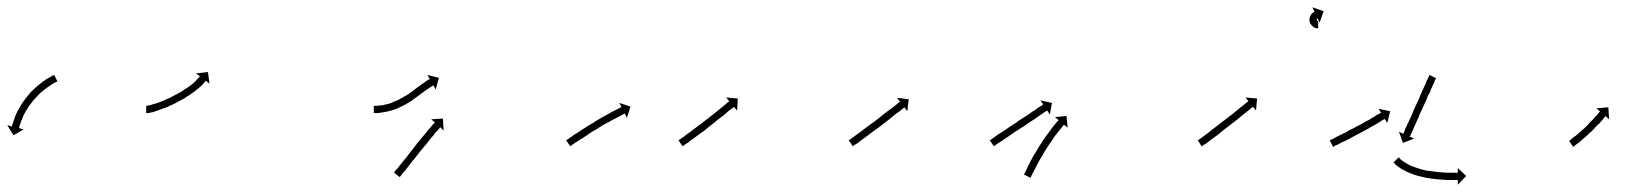

<svg xmlns="http://www.w3.org/2000/svg" viewBox="-31 -468 4509 528"><path d="M125 -243Q125 -243 125 -243Q125 -243 125 -243Q125 -243 125 -243Q125 -243 125 -243Q123 -242 120 -241Q120 -241 120 -241Q120 -241 120 -241Q120 -241 120 -241Q120 -241 120 -241Q117 -239 113 -237Q113 -237 113 -237Q113 -237 113 -237Q113 -237 113 -237Q113 -237 113 -237Q109 -234 104 -231Q104 -231 104 -231Q104 -231 104 -231Q104 -231 104 -231Q104 -231 104 -231Q99 -227 93 -223Q93 -223 93 -223Q93 -223 93 -223Q93 -223 93 -223Q93 -223 93 -223Q88 -219 82 -214Q82 -214 82 -214Q82 -214 82 -214Q82 -214 82 -214Q82 -214 82 -214Q76 -209 71 -203Q71 -203 71 -203Q71 -203 71 -203Q71 -203 71 -203Q71 -203 71 -203Q65 -197 60 -191Q60 -191 60 -191Q60 -191 60 -191Q60 -191 60 -191Q60 -191 60 -191Q55 -185 50 -178Q50 -178 50 -178.5Q50 -179 50 -179Q50 -179 50 -179Q50 -179 50 -179Q46 -172 42 -165Q42 -165 42 -165Q42 -165 42 -166Q42 -166 42 -166Q42 -166 42 -166Q38 -159 35 -153Q35 -153 35 -153Q35 -153 35 -153Q35 -153 35 -153Q35 -153 35 -153Q32 -147 30 -141Q30 -141 30 -141Q30 -141 30 -141Q30 -141 30 -141Q30 -141 30 -141Q27 -136 26 -131Q26 -131 26 -131Q26 -131 26 -131Q26 -131 26 -131Q26 -131 26 -131Q24 -126 23 -123Q23 -123 23 -123Q23 -123 23 -123Q23 -123 23 -123Q23 -123 23 -123Q22 -120 22 -117Q22 -117 22 -117Q22 -117 22 -117Q22 -117 22 -117Q22 -117 22 -117Q21 -116 21 -116L34 -112L6 -96L-11 -124L2 -120Q2 -121 2 -122Q2 -122 2 -122Q2 -122 2 -123Q2 -123 2 -123Q2 -123 2 -123Q3 -125 4 -128Q4 -128 4 -128Q4 -128 4 -128Q4 -128 4 -128Q4 -128 4 -128Q5 -132 7 -137Q7 -137 7 -137Q7 -137 7 -137Q7 -137 7 -137Q7 -137 7 -137Q9 -143 11 -149Q11 -149 11 -149Q11 -149 11 -149Q11 -149 11 -149Q11 -149 11 -149Q14 -155 17 -162Q17 -162 17 -162Q17 -162 17 -162Q17 -162 17 -162Q17 -162 17 -162Q21 -169 25 -176Q25 -176 25 -176Q25 -176 25 -176Q25 -176 25 -176Q25 -176 25 -176Q29 -183 34 -190Q34 -190 34 -190Q34 -190 34 -190Q34 -190 34 -190Q34 -190 34 -190Q39 -197 45 -204Q45 -204 45 -204Q45 -204 45 -204Q45 -204 45 -204Q45 -204 45 -204Q50 -211 56 -217Q56 -217 56 -217Q56 -217 56 -217Q56 -217 56 -217Q56 -217 56 -217Q62 -223 69 -229Q69 -229 69 -229Q69 -229 69 -229Q69 -229 69 -229Q69 -229 69 -229Q75 -234 81 -239Q81 -239 81 -239Q81 -239 81 -239Q81 -239 81 -239Q81 -239 81 -239Q87 -244 92 -247Q92 -247 92.5 -247Q93 -247 93 -247Q93 -247 93 -247.5Q93 -248 93 -248Q98 -251 103 -254Q103 -254 103 -254Q103 -254 103 -254Q103 -254 103 -254Q103 -254 103 -254Q107 -256 111 -258Q111 -258 111 -258.5Q111 -259 111 -259Q111 -259 111 -259Q111 -259 111 -259Q114 -260 116 -261Q116 -261 116.5 -261Q117 -261 117 -261Q117 -261 117 -261Q117 -261 117 -261Q118 -262 118 -262L127 -244Q126 -244 125 -243Z M373 -177Q373 -177 373 -177Q373 -177 373 -177Q372 -177 372 -177Q372 -177 372 -177Q374 -177 378 -178Q378 -178 377.5 -178Q377 -178 377 -178Q377 -178 377 -178Q377 -178 377 -178Q381 -179 386 -180Q386 -180 386 -180Q386 -180 385 -180Q385 -180 385 -180Q385 -180 385 -180Q390 -181 396 -183Q396 -183 396 -183Q396 -183 396 -183Q396 -183 396 -183Q396 -183 396 -183Q402 -185 408 -187Q408 -187 408 -187Q408 -187 408 -187Q408 -187 408 -187Q408 -187 408 -187Q415 -190 422 -193Q422 -193 422 -193Q422 -193 422 -193Q422 -193 422 -193Q422 -193 422 -193Q429 -196 436 -199Q436 -199 436 -199Q436 -199 436 -199Q436 -199 436 -199Q436 -199 436 -199Q444 -203 451 -207Q451 -207 451 -207Q451 -207 451 -207Q451 -207 451 -207Q451 -207 451 -207Q458 -210 465 -215Q465 -215 465 -214.5Q465 -214 465 -214Q465 -214 465 -214Q465 -214 465 -214Q472 -219 478 -223Q478 -223 478 -223Q478 -223 478 -223Q478 -223 478 -223Q478 -223 478 -223Q485 -227 490 -231Q490 -231 490 -231Q490 -231 490 -231Q490 -231 490 -231Q490 -231 490 -231Q496 -235 501 -239Q501 -239 500.5 -239Q500 -239 500 -239Q500 -239 500 -239Q500 -239 500 -239Q505 -243 509 -247Q509 -247 509 -247Q509 -247 508 -247Q508 -247 508 -247Q508 -247 508 -247Q512 -250 514 -253Q514 -253 514 -253Q514 -253 514 -253Q514 -253 514 -253Q514 -253 514 -253Q516 -255 518 -257Q518 -257 518 -257Q518 -257 518 -257Q518 -257 518 -257Q518 -257 518 -257Q518 -257 519 -258L508 -266L541 -270L545 -238L535 -246Q534 -245 533 -244Q533 -244 533 -244Q533 -244 533 -244Q533 -244 533 -244Q533 -244 533 -244Q532 -242 529 -239Q529 -239 529 -239Q529 -239 529 -239Q529 -239 529 -239Q529 -239 529 -239Q526 -236 523 -232Q523 -232 523 -232Q523 -232 523 -232Q523 -232 522.5 -232Q522 -232 522 -232Q518 -228 514 -224Q514 -224 514 -224Q514 -224 513 -224Q513 -224 513 -224Q513 -224 513 -224Q508 -220 502 -215Q502 -215 502 -215Q502 -215 502 -215Q502 -215 502 -215Q502 -215 502 -215Q496 -211 489 -206Q489 -206 489 -206Q489 -206 489 -206Q489 -206 489 -206Q489 -206 489 -206Q482 -202 475 -197Q475 -197 475 -197Q475 -197 475 -197Q475 -197 475 -197Q475 -197 475 -197Q468 -193 460 -189Q460 -189 460 -189Q460 -189 460 -189Q460 -189 460 -189Q460 -189 460 -189Q453 -185 445 -181Q445 -181 445 -181Q445 -181 445 -181Q445 -181 445 -181Q445 -181 445 -181Q437 -178 430 -174Q430 -174 430 -174Q430 -174 430 -174Q430 -174 430 -174Q430 -174 430 -174Q422 -171 416 -169Q416 -169 415.5 -169Q415 -169 415 -169Q415 -169 415 -169Q415 -169 415 -169Q409 -166 402 -164Q402 -164 402 -164Q402 -164 402 -164Q402 -164 402 -164Q402 -164 402 -164Q396 -162 391 -160Q391 -160 391 -160Q391 -160 391 -160Q391 -160 391 -160Q391 -160 391 -160Q385 -159 381 -158Q381 -158 381 -158Q381 -158 381 -158Q381 -158 381 -158Q381 -158 381 -158Q377 -157 374 -157Q374 -157 374 -157Q374 -157 374 -157Q374 -157 374 -157Q374 -157 374 -157Q373 -157 371 -157V-177Q372 -177 373 -177Z M999 -177Q999 -177 999 -177Q999 -177 999 -177Q999 -177 999 -177Q999 -177 999 -177Q1001 -177 1004 -177Q1004 -177 1004 -177Q1004 -177 1004 -177Q1004 -177 1004 -177Q1004 -177 1004 -177Q1008 -177 1013 -178Q1013 -178 1013 -178Q1013 -178 1013 -178Q1013 -178 1013 -178Q1013 -178 1013 -178Q1018 -178 1024 -179Q1024 -179 1023.5 -179Q1023 -179 1023 -179Q1023 -179 1023 -179Q1023 -179 1023 -179Q1029 -181 1036 -182Q1036 -182 1036 -182Q1036 -182 1036 -182Q1036 -182 1036 -182Q1036 -182 1036 -182Q1043 -184 1050 -187Q1050 -187 1050 -187Q1050 -187 1050 -187Q1050 -187 1049.5 -187Q1049 -187 1049 -187Q1057 -190 1064 -193Q1064 -193 1064 -193Q1064 -193 1064 -193Q1064 -193 1064 -193Q1064 -193 1064 -193Q1071 -197 1078 -201Q1078 -201 1078 -201Q1078 -201 1078 -201Q1078 -201 1078 -201Q1078 -201 1078 -201Q1085 -205 1092 -209Q1092 -209 1092 -209Q1092 -209 1092 -209Q1092 -209 1092 -209Q1092 -209 1092 -209Q1098 -214 1105 -218Q1105 -218 1105 -218Q1105 -218 1105 -218Q1104 -218 1104 -218Q1104 -218 1104 -218Q1110 -222 1116 -227Q1123 -232 1127 -235Q1127 -235 1127 -235Q1127 -235 1127 -235Q1127 -235 1127 -235Q1127 -235 1127 -235Q1132 -239 1137 -242Q1137 -242 1137 -242Q1137 -242 1137 -242Q1137 -242 1137 -242Q1137 -242 1137 -242Q1141 -245 1144 -247Q1144 -247 1144 -247Q1144 -247 1144 -247Q1144 -247 1144 -247Q1144 -247 1144 -247Q1147 -248 1149 -250Q1149 -250 1149 -250Q1149 -250 1149 -250Q1149 -250 1149 -250Q1149 -250 1149 -250Q1150 -250 1151 -251L1144 -262L1176 -254L1167 -222L1161 -233Q1160 -233 1159 -232Q1159 -232 1159 -232Q1159 -232 1159 -232Q1159 -232 1159 -232Q1159 -232 1159 -232Q1157 -231 1155 -230Q1155 -230 1155 -230Q1155 -230 1155 -230Q1155 -230 1155 -230Q1155 -230 1155 -230Q1152 -228 1148 -225Q1148 -225 1148 -225Q1148 -225 1148 -225Q1148 -225 1148 -225Q1148 -225 1148 -225Q1144 -222 1139 -219Q1139 -219 1139 -219Q1139 -219 1139 -219Q1139 -219 1139 -219Q1139 -219 1139 -219Q1135 -216 1128 -211Q1122 -206 1116 -202Q1116 -202 1116 -202Q1116 -202 1116 -202Q1116 -202 1116 -202Q1116 -202 1116 -202Q1109 -197 1103 -193Q1103 -193 1103 -193Q1103 -193 1103 -193Q1103 -193 1103 -192.5Q1103 -192 1103 -192Q1095 -188 1088 -183Q1088 -183 1088 -183Q1088 -183 1088 -183Q1088 -183 1088 -183Q1088 -183 1088 -183Q1080 -179 1073 -175Q1073 -175 1073 -175Q1073 -175 1073 -175Q1072 -175 1072 -175Q1072 -175 1072 -175Q1065 -171 1057 -168Q1057 -168 1057 -168Q1057 -168 1057 -168Q1057 -168 1057 -168Q1057 -168 1057 -168Q1049 -165 1041 -163Q1041 -163 1041 -163Q1041 -163 1041 -163Q1041 -163 1041 -163Q1041 -163 1041 -163Q1034 -161 1027 -160Q1027 -160 1027 -160Q1027 -160 1027 -160Q1027 -160 1027 -160Q1027 -160 1027 -160Q1021 -159 1015 -158Q1015 -158 1015 -158Q1015 -158 1015 -158Q1015 -158 1015 -158Q1015 -158 1015 -158Q1010 -157 1005 -157Q1005 -157 1005 -157Q1005 -157 1005 -157Q1005 -157 1005 -157Q1005 -157 1005 -157Q1002 -157 999 -157Q999 -157 999 -157Q999 -157 999 -157Q999 -157 999 -157Q999 -157 999 -157Q998 -157 997 -157V-177Q998 -177 999 -177ZM1054 5Q1055 3 1057 0Q1060 -3 1063 -6Q1066 -10 1070 -15Q1074 -20 1078 -25Q1083 -31 1088 -37Q1090 -40 1092.5 -43.5Q1095 -47 1098 -50Q1103 -57 1108 -63Q1113 -69 1118 -76Q1123 -82 1128 -88Q1133 -94 1138 -100Q1142 -105 1146 -110Q1150 -115 1154 -119Q1157 -122 1159 -125Q1162 -128 1163 -129Q1164 -130 1165 -131L1155 -140L1187 -142L1189 -109L1180 -118Q1179 -117 1178 -116Q1177 -115 1175 -112Q1172 -109 1169 -106Q1165 -102 1162 -97Q1158 -92 1153 -87Q1149 -81 1144 -75Q1139 -69 1134 -63Q1129 -57 1123 -50Q1119 -44 1113 -37Q1111 -34 1108.5 -31Q1106 -28 1103 -25Q1098 -18 1094 -13Q1089 -7 1086 -3V-2Q1082 2 1078 6Q1075 10 1073 13Q1071 16 1069 18Q1068 18 1068 19L1052 6Q1053 5 1054 5Z M1527 -83Q1529 -84 1532 -86Q1535 -89 1539 -91Q1544 -94 1548 -98H1549Q1554 -101 1560 -105Q1566 -109 1572 -113Q1579 -117 1586 -122Q1593 -126 1600 -130Q1607 -135 1614 -139Q1621 -143 1628 -147Q1635 -151 1641 -154Q1647 -158 1653 -161Q1658 -163 1663 -166Q1667 -168 1671 -170Q1674 -172 1676 -173Q1677 -173 1678 -174L1672 -185L1703 -175L1693 -144L1687 -156Q1686 -155 1685 -155Q1683 -154 1680 -152Q1677 -150 1673 -148Q1668 -146 1663 -143Q1657 -140 1651 -137Q1645 -133 1638 -130Q1631 -126 1624 -122Q1617 -118 1610 -113Q1603 -109 1596 -105Q1590 -101 1583 -96Q1577 -92 1571 -88Q1565 -85 1560 -81Q1555 -78 1550 -75Q1546 -72 1543 -70Q1541 -68 1539 -67Q1538 -66 1537 -66L1526 -82Q1526 -82 1527 -83Z M1836 -83Q1838 -84 1841 -86Q1844 -89 1848 -91Q1852 -94 1857 -98Q1862 -102 1868 -106Q1874 -110 1880 -115Q1886 -119 1892 -124Q1899 -129 1905 -134Q1912 -139 1918 -144Q1925 -149 1931 -154Q1937 -159 1943 -164Q1948 -168 1953 -172Q1958 -176 1962 -179Q1965 -182 1968 -185Q1971 -187 1973 -188Q1974 -189 1974 -190L1966 -200L1998 -197L1996 -164L1987 -174Q1986 -174 1986 -173Q1984 -171 1981 -169Q1978 -167 1974 -164Q1970 -160 1966 -157Q1961 -152 1955 -148Q1949 -144 1943 -139Q1937 -134 1931 -129Q1924 -124 1918 -119Q1911 -113 1905 -108Q1898 -103 1892 -99Q1886 -94 1880 -90Q1874 -86 1869 -82Q1864 -78 1860 -75H1859Q1856 -72 1852 -70Q1850 -68 1848 -67Q1847 -66 1846 -66L1835 -82Q1835 -82 1836 -83Z M2304 -83Q2306 -84 2309 -86Q2312 -89 2316 -91Q2320 -94 2325 -98Q2330 -102 2336 -106Q2341 -110 2348 -115Q2354 -120 2360 -124Q2367 -129 2374 -134Q2380 -139 2387 -144Q2393 -149 2399 -154Q2405 -159 2411 -163Q2417 -167 2422 -171Q2427 -175 2431 -178Q2434 -181 2438 -184Q2440 -186 2442 -187Q2443 -188 2444 -188L2436 -199L2468 -195L2464 -162L2456 -173Q2455 -172 2454 -171Q2452 -170 2450 -168Q2447 -165 2443 -162Q2439 -159 2434 -156Q2429 -152 2423 -147Q2418 -143 2412 -138Q2405 -133 2399 -128Q2392 -123 2386 -118Q2379 -113 2372 -108Q2366 -104 2360 -99Q2353 -94 2348 -90Q2342 -86 2337 -82Q2332 -78 2328 -75Q2324 -72 2320 -70Q2318 -68 2316 -67Q2315 -66 2314 -66L2303 -82Q2303 -82 2304 -83Z M2692 -83Q2694 -84 2697 -86Q2700 -89 2704 -91Q2708 -94 2713 -98Q2719 -101 2725 -105Q2730 -109 2737 -113Q2743 -118 2750 -122Q2757 -127 2764 -131Q2767 -134 2770.5 -136Q2774 -138 2778 -141Q2785 -145 2791 -149Q2798 -154 2804 -158Q2809 -162 2815 -165Q2820 -169 2824 -172Q2828 -174 2831 -176Q2834 -178 2836 -180Q2837 -180 2838 -181L2830 -192L2862 -185L2856 -153L2849 -164Q2848 -164 2847 -163Q2845 -162 2842 -160Q2839 -158 2835 -155Q2831 -152 2826 -149Q2820 -145 2815 -141Q2809 -137 2802 -133Q2796 -129 2789 -124Q2784 -120 2775 -115Q2768 -110 2761 -106Q2754 -101 2748 -97Q2742 -92 2736 -89Q2730 -85 2725 -81Q2720 -78 2715 -75Q2711 -72 2708 -70Q2706 -68 2704 -67Q2703 -66 2702 -66L2691 -82Q2691 -82 2692 -83ZM2785 11Q2787 8 2788 6Q2790 2 2792 -2Q2792 -2 2792 -2Q2792 -2 2792 -2Q2792 -2 2792 -2Q2792 -2 2792 -2Q2794 -7 2797 -13Q2797 -13 2797 -13Q2797 -13 2797 -13Q2797 -13 2797 -13Q2797 -13 2797 -13Q2800 -18 2803 -24Q2803 -24 2803 -24.5Q2803 -25 2803 -25Q2803 -25 2803 -25Q2803 -25 2803 -25Q2807 -31 2810 -38Q2810 -38 2810 -38Q2810 -38 2810 -38Q2810 -38 2810 -38Q2810 -38 2810 -38Q2814 -45 2819 -52Q2819 -52 2819 -52Q2819 -52 2819 -52Q2819 -52 2819 -52Q2819 -52 2819 -52Q2823 -59 2827 -66Q2827 -66 2827 -66Q2827 -66 2827 -66Q2827 -66 2827 -66Q2827 -66 2827 -66Q2832 -73 2836 -80Q2836 -80 2836 -80Q2836 -80 2836 -80Q2836 -80 2836 -80Q2836 -80 2836 -80Q2841 -87 2845 -93Q2845 -93 2845 -93Q2845 -93 2845 -93Q2845 -93 2845 -93Q2845 -93 2845 -93Q2850 -99 2854 -105Q2854 -105 2854 -105Q2854 -105 2854 -105Q2854 -105 2854 -105Q2854 -105 2854 -105Q2858 -111 2862 -116Q2862 -116 2862 -116Q2862 -116 2862 -116Q2862 -116 2862 -116Q2862 -116 2862 -116Q2866 -121 2869 -125Q2869 -125 2869 -125Q2869 -125 2869 -125Q2869 -125 2869 -125Q2869 -125 2869 -125Q2872 -129 2875 -132Q2877 -135 2879 -136Q2879 -137 2880 -138L2870 -146L2902 -149L2905 -117L2895 -125Q2895 -124 2894 -124Q2892 -122 2890 -119Q2888 -116 2885 -113Q2885 -113 2885 -113Q2885 -113 2885 -113Q2885 -113 2885 -113Q2885 -113 2885 -113Q2882 -109 2878 -104Q2878 -104 2878 -104Q2878 -104 2878 -104Q2878 -104 2878 -104Q2878 -104 2878 -104Q2874 -99 2870 -94Q2870 -94 2870 -94Q2870 -94 2870 -94Q2870 -94 2870 -94Q2870 -94 2870 -94Q2866 -88 2862 -82Q2862 -82 2862 -82Q2862 -82 2862 -82Q2862 -82 2862 -82Q2862 -82 2862 -82Q2857 -75 2853 -69Q2853 -69 2853 -69Q2853 -69 2853 -69Q2853 -69 2853 -69Q2853 -69 2853 -69Q2849 -62 2844 -55Q2844 -55 2844 -55Q2844 -55 2844 -55Q2844 -55 2844 -55Q2844 -55 2844 -55Q2840 -48 2836 -41Q2836 -41 2836 -41Q2836 -41 2836 -41Q2836 -41 2836 -41Q2836 -41 2836 -41Q2832 -35 2828 -28Q2828 -28 2828 -28Q2828 -28 2828 -28Q2828 -28 2828 -28Q2828 -28 2828 -28Q2824 -21 2821 -15Q2821 -15 2821 -15Q2821 -15 2821 -15Q2821 -15 2821 -15Q2821 -15 2821 -15Q2818 -9 2815 -3Q2815 -3 2815 -3Q2815 -3 2815 -3Q2815 -3 2815 -3Q2815 -3 2815 -3Q2812 2 2810 7Q2810 7 2810 6.5Q2810 6 2810 6Q2810 6 2810 6Q2810 6 2810 6Q2808 11 2806 14Q2805 17 2804 19Q2803 20 2803 21L2785 12Q2785 12 2785 11Z M3264 -83Q3266 -84 3269 -86Q3272 -89 3276 -91Q3280 -94 3285 -98Q3290 -102 3296 -106H3295Q3301 -110 3307 -115Q3314 -120 3320 -125Q3327 -130 3333 -135Q3340 -140 3346 -145Q3352 -150 3359 -155Q3365 -160 3370 -164Q3376 -169 3381 -173Q3385 -176 3390 -180Q3393 -183 3396 -185Q3399 -187 3401 -189Q3401 -189 3402 -190L3394 -200L3426 -197L3423 -164L3415 -174Q3414 -174 3413 -173Q3411 -172 3409 -170Q3406 -167 3402 -164Q3398 -161 3393 -157Q3388 -153 3383 -149Q3377 -144 3371 -139Q3365 -134 3358 -129Q3352 -124 3345 -119Q3339 -114 3332 -109Q3326 -104 3320 -99Q3313 -94 3308 -90Q3302 -86 3297 -82Q3292 -78 3288 -75Q3284 -72 3280 -70Q3278 -68 3276 -67Q3275 -66 3274 -65L3263 -82Q3263 -82 3264 -83ZM3593 -390Q3593 -390 3593 -390Q3593 -390 3593 -390Q3593 -390 3593 -390Q3593 -390 3593 -390Q3592 -390 3591 -390Q3591 -390 3591 -390Q3591 -390 3591 -390Q3591 -390 3591 -390Q3591 -390 3591 -390Q3590 -390 3588 -391Q3588 -391 3588 -391Q3588 -391 3588 -391Q3588 -391 3588 -391Q3588 -391 3588 -391Q3586 -391 3584 -392Q3584 -392 3584 -392Q3584 -392 3584 -392Q3584 -392 3584 -392Q3584 -392 3584 -392Q3582 -393 3580 -394Q3580 -394 3580 -394Q3580 -394 3580 -395Q3580 -395 3580 -395Q3580 -395 3580 -395Q3578 -396 3576 -398Q3576 -398 3576 -398Q3576 -398 3576 -398Q3576 -398 3576 -398.5Q3576 -399 3576 -399Q3574 -400 3573 -403Q3573 -403 3573 -403Q3573 -403 3573 -403Q3573 -403 3572.5 -403Q3572 -403 3572 -403Q3571 -406 3571 -408Q3571 -408 3571 -408.5Q3571 -409 3571 -409Q3571 -409 3570.5 -409Q3570 -409 3570 -409Q3570 -412 3570 -414Q3570 -414 3570 -414.5Q3570 -415 3570 -415Q3570 -415 3570 -415Q3570 -415 3570 -415Q3570 -418 3571 -420Q3571 -420 3571 -420Q3571 -420 3571 -420Q3571 -421 3571 -421Q3571 -421 3571 -421Q3572 -423 3573 -425Q3573 -425 3573 -425Q3573 -425 3573 -426Q3573 -426 3573 -426Q3573 -426 3573 -426Q3574 -428 3575 -429Q3575 -429 3575.5 -429Q3576 -429 3576 -430Q3576 -430 3576 -430Q3576 -430 3576 -430Q3577 -431 3578 -432Q3578 -432 3578.5 -432Q3579 -432 3579 -432Q3579 -433 3579 -433Q3579 -433 3579 -433Q3580 -434 3581 -434Q3581 -434 3581 -434Q3581 -434 3581 -434Q3581 -434 3581 -434Q3581 -434 3581 -434Q3582 -435 3583 -435Q3583 -435 3583 -435Q3583 -435 3583 -435Q3583 -435 3583 -435Q3583 -435 3583 -435Q3583 -436 3584 -436L3578 -448L3609 -437L3598 -406L3592 -418Q3592 -418 3592 -418Q3592 -418 3592 -418Q3592 -418 3592 -418Q3592 -418 3592 -418Q3592 -418 3592 -418Q3592 -418 3592 -417Q3592 -417 3592 -417Q3592 -417 3592 -417Q3592 -417 3592 -417.5Q3592 -418 3592 -418Q3592 -417 3591 -417Q3591 -417 3591 -417Q3591 -417 3591 -417Q3591 -417 3591.5 -417Q3592 -417 3592 -417Q3591 -417 3591 -416Q3591 -416 3591 -416.5Q3591 -417 3591 -417Q3591 -417 3591 -417Q3591 -417 3591 -417Q3591 -416 3590 -416Q3590 -416 3590 -416Q3590 -416 3590 -416Q3591 -416 3591 -416Q3591 -416 3591 -416Q3590 -416 3590 -415Q3590 -415 3590 -415Q3590 -415 3590 -415Q3590 -415 3590 -415.5Q3590 -416 3590 -416Q3590 -415 3590 -414Q3590 -414 3590 -414Q3590 -414 3590 -414Q3590 -414 3590 -414.5Q3590 -415 3590 -415Q3590 -414 3590 -413Q3590 -413 3590 -413Q3590 -413 3590 -413Q3590 -413 3590 -413Q3590 -413 3590 -413Q3590 -413 3591 -412Q3591 -412 3590.5 -412Q3590 -412 3590 -412Q3590 -412 3590 -412.5Q3590 -413 3590 -413Q3591 -412 3591 -411Q3591 -411 3591 -411Q3591 -411 3591 -411Q3591 -411 3591 -411.5Q3591 -412 3591 -412Q3591 -411 3592 -411Q3592 -411 3592 -411Q3592 -411 3592 -411Q3592 -411 3591.5 -411Q3591 -411 3591 -411Q3592 -411 3593 -410Q3593 -410 3592.5 -410Q3592 -410 3592 -410Q3592 -410 3592 -410Q3592 -410 3592 -410Q3593 -410 3593 -410Q3593 -410 3593 -410Q3593 -410 3593 -410Q3593 -410 3593 -410Q3593 -410 3593 -410Q3593 -410 3594 -410Q3594 -410 3594 -410Q3594 -410 3593 -410Q3593 -410 3593 -410Q3593 -410 3593 -410Q3594 -410 3594 -410Q3594 -410 3594 -410Q3594 -410 3594 -410Q3594 -410 3594 -410Q3594 -410 3594 -410Q3594 -410 3594 -410V-390Q3594 -390 3593 -390Z M3628 -83Q3630 -84 3632 -85Q3636 -87 3640 -89Q3644 -91 3649 -94Q3654 -96 3660 -99H3659Q3665 -102 3672 -105Q3678 -109 3684 -112Q3691 -115 3698 -119H3697Q3704 -122 3711 -126Q3717 -129 3723 -133Q3729 -136 3735 -139Q3740 -143 3746 -146L3745 -145Q3750 -148 3754 -151Q3758 -153 3761 -155Q3764 -156 3765 -157Q3766 -158 3767 -158L3760 -169L3792 -162L3784 -130L3777 -141Q3777 -141 3776 -140Q3774 -139 3771 -138Q3768 -136 3764 -133Q3760 -131 3756 -128Q3750 -125 3745 -122Q3739 -119 3733 -115Q3727 -112 3720 -108Q3714 -105 3707 -101Q3700 -98 3694 -94Q3687 -91 3681 -87Q3675 -84 3669 -81Q3663 -78 3658 -76Q3653 -73 3649 -71Q3645 -69 3641 -68Q3639 -66 3637 -65Q3636 -65 3635 -64L3626 -82Q3627 -83 3628 -83ZM3918 -252Q3917 -250 3915 -247Q3914 -243 3912 -239Q3909 -234 3907 -228Q3904 -223 3902 -216Q3899 -210 3895 -203Q3893 -196 3889 -188Q3885 -179 3882 -173Q3879 -165 3875 -158Q3872 -150 3869 -143Q3866 -136 3863 -130Q3860 -123 3857 -117Q3855 -112 3853 -107Q3851 -103 3849 -99Q3848 -96 3847 -94Q3846 -93 3846 -92L3858 -87L3827 -75L3816 -106L3828 -100Q3828 -101 3829 -102Q3830 -104 3831 -107Q3833 -111 3834 -115Q3837 -120 3839 -126Q3842 -131 3845 -138Q3848 -144 3851 -151Q3854 -158 3857 -166Q3860 -173 3864 -181Q3867 -188 3871 -196Q3874 -204 3877 -211Q3880 -218 3883 -224Q3886 -231 3889 -237Q3891 -242 3893 -247Q3895 -251 3897 -255Q3898 -258 3899 -260Q3900 -261 3900 -262L3918 -253Q3918 -253 3918 -252ZM3817 -34Q3817 -34 3817 -34Q3817 -34 3817 -34Q3817 -34 3817 -34Q3817 -34 3817 -34Q3818 -32 3821 -30Q3821 -30 3821 -30Q3821 -30 3820 -30Q3820 -30 3820 -30Q3820 -30 3820 -30Q3823 -28 3827 -25Q3827 -25 3827 -25Q3827 -25 3827 -25Q3827 -25 3827 -25Q3827 -25 3827 -25Q3831 -22 3836 -19Q3836 -19 3836 -19Q3836 -19 3836 -19Q3836 -19 3836 -19Q3836 -19 3836 -19Q3841 -16 3847 -13Q3847 -13 3847 -13Q3847 -13 3847 -13Q3847 -13 3847 -13Q3847 -13 3847 -13Q3854 -10 3861 -8Q3861 -8 3861 -8Q3861 -8 3860 -8Q3860 -8 3860 -8Q3860 -8 3860 -8Q3868 -5 3875 -3Q3875 -3 3875 -3Q3875 -3 3875 -3Q3875 -3 3875 -3Q3875 -3 3875 -3Q3883 -1 3891 1Q3891 1 3891 1Q3891 1 3891 1Q3891 1 3891 1Q3891 1 3891 1Q3899 2 3907 3Q3907 3 3907 3Q3907 3 3907 3Q3907 3 3907 3Q3907 3 3907 3Q3915 4 3922 5Q3922 5 3922 5Q3922 5 3922 5Q3922 5 3922 5Q3922 5 3922 5Q3930 6 3937 6Q3937 6 3937 6Q3937 6 3937 6Q3937 6 3937 6Q3937 6 3937 6Q3944 7 3950 7Q3950 7 3950 7Q3950 7 3950 7Q3950 7 3950 7Q3950 7 3950 7Q3955 7 3961 7Q3966 7 3970 7Q3973 7 3976 7Q3977 7 3978 7V-6L4001 16L3978 40V27Q3977 27 3976 27Q3974 27 3970 27Q3966 27 3962 27Q3955 27 3950 27Q3950 27 3950 27Q3950 27 3950 27Q3950 27 3950 27Q3950 27 3950 27Q3943 27 3936 26Q3936 26 3936 26Q3936 26 3936 26Q3936 26 3936 26Q3936 26 3936 26Q3928 26 3921 25Q3921 25 3921 25Q3921 25 3921 25Q3921 25 3920.5 25Q3920 25 3920 25Q3912 24 3904 23Q3904 23 3904 23Q3904 23 3904 23Q3904 23 3904 23Q3904 23 3904 23Q3895 22 3887 20Q3887 20 3887 20Q3887 20 3887 20Q3887 20 3887 20Q3887 20 3887 20Q3878 18 3870 16Q3870 16 3870 16Q3870 16 3870 16Q3870 16 3870 16Q3870 16 3870 16Q3862 14 3854 11Q3854 11 3854 11Q3854 11 3854 11Q3854 11 3854 11Q3854 11 3854 11Q3846 8 3839 5Q3839 5 3839 5Q3839 5 3839 5Q3839 5 3839 5Q3839 5 3839 5Q3832 1 3826 -2Q3826 -2 3826 -2Q3826 -2 3826 -2Q3826 -2 3825.5 -2Q3825 -2 3825 -2Q3820 -6 3815 -9Q3815 -9 3815 -9Q3815 -9 3815 -9Q3815 -9 3815 -9Q3815 -9 3815 -9Q3811 -12 3807 -15Q3807 -15 3807 -15Q3807 -15 3807 -15Q3807 -15 3807 -15Q3807 -15 3807 -15Q3805 -18 3803 -20Q3803 -20 3803 -20Q3803 -20 3803 -20Q3803 -20 3803 -20Q3803 -20 3803 -20Q3802 -20 3801 -21L3815 -35Q3816 -35 3817 -34Z M4285 -81Q4286 -82 4288 -84V-83Q4290 -85 4292 -87Q4292 -87 4292 -87Q4292 -87 4292 -87Q4292 -87 4292 -87Q4292 -87 4292 -87Q4295 -89 4298 -92Q4298 -92 4298 -92Q4298 -92 4298 -92Q4298 -92 4298 -92Q4298 -92 4298 -92Q4302 -94 4305 -97Q4305 -97 4305 -97Q4305 -97 4305 -97Q4305 -97 4305 -97Q4305 -97 4305 -97Q4309 -100 4313 -104Q4313 -104 4313 -104Q4313 -104 4313 -104Q4313 -104 4313 -104Q4313 -104 4313 -104Q4317 -107 4321 -111Q4321 -111 4321 -111Q4321 -111 4321 -111Q4321 -111 4321 -111Q4321 -111 4321 -111Q4325 -115 4329 -118Q4329 -118 4329 -118Q4329 -118 4329 -118Q4329 -118 4329 -118Q4329 -118 4329 -118Q4333 -122 4337 -126Q4337 -126 4337 -126Q4337 -126 4336 -126Q4336 -126 4336 -126Q4336 -126 4336 -126Q4340 -130 4344 -134Q4344 -134 4344 -134Q4344 -134 4344 -134Q4344 -134 4344 -134Q4344 -134 4344 -134Q4347 -137 4351 -141Q4354 -144 4357 -148Q4360 -151 4362 -153Q4364 -156 4366 -158Q4367 -159 4368 -161Q4369 -161 4369 -162L4359 -170L4392 -173L4394 -140L4384 -149Q4384 -148 4383 -147Q4382 -146 4381 -145Q4379 -142 4377 -140Q4374 -137 4372 -134Q4369 -131 4366 -127H4365Q4362 -124 4358 -120Q4358 -120 4358 -120Q4358 -120 4358 -120Q4358 -120 4358 -120Q4358 -120 4358 -120Q4355 -116 4351 -112Q4351 -112 4351 -112Q4351 -112 4351 -112Q4351 -112 4351 -112Q4351 -112 4351 -112Q4347 -108 4343 -104Q4343 -104 4343 -104Q4343 -104 4343 -104Q4342 -104 4342 -104Q4342 -104 4342 -104Q4338 -100 4334 -96Q4334 -96 4334 -96Q4334 -96 4334 -96Q4334 -96 4334 -96Q4334 -96 4334 -96Q4330 -92 4326 -89Q4326 -89 4326 -89Q4326 -89 4326 -89Q4326 -89 4326 -89Q4326 -89 4326 -89Q4322 -85 4318 -82Q4318 -82 4318 -82Q4318 -82 4318 -82Q4318 -82 4318 -82Q4318 -82 4318 -82Q4314 -79 4311 -76Q4311 -76 4311 -76Q4311 -76 4311 -76Q4311 -76 4311 -76Q4311 -76 4311 -76Q4307 -73 4304 -71Q4304 -71 4304 -71Q4304 -71 4304 -71Q4304 -71 4304 -71Q4304 -71 4304 -71Q4302 -69 4299 -67Q4298 -66 4296 -65Q4296 -65 4295 -64L4284 -81Q4284 -81 4285 -81Z"/></svg>

Font: FRB American Cursive Just Arrows Thin
Style: Italic
Weight: 100
Italic angle: -25°
Version: Version 2.0;Modular Font Editor K font №1